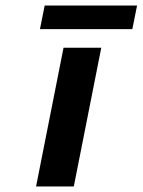

<svg xmlns="http://www.w3.org/2000/svg" viewBox="-20 -672 514 692"><path d="M209 -500H345L246 0H110ZM141 -652H474L457 -567H124Z"/></svg>

Font: Albert Sans
Style: Bold Italic
Weight: 700
Italic angle: -11.25°
Designer: Andreas Rasmussen
Foundry: a.Foundry
Version: Version 1.025